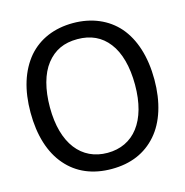

<svg xmlns="http://www.w3.org/2000/svg" viewBox="-110 -845 929 963"><g transform="rotate(-15 354.0 -363.5)"><path d="M587.9 -643.6C532.7 -706.5 451.2 -742.2 353.5 -742.2C255.9 -742.2 175.8 -708 119.6 -643.6C61.5 -574.7 32.2 -481 32.2 -363.3C32.2 -244.6 62.5 -148.9 119.1 -84C175.8 -18.1 255.4 15.1 353.5 15.1C452.1 15.1 530.3 -18.1 587.9 -84C644.5 -148.4 675.3 -246.1 675.3 -363.3C675.3 -482.4 644 -578.6 587.9 -643.6ZM574.7 -363.3C574.7 -174.3 489.3 -68.4 354 -68.4C219.2 -68.4 132.8 -174.3 132.8 -363.3C132.8 -457 153.8 -534.2 192.4 -583.5C232.9 -634.8 283.7 -658.7 354 -658.7C422.9 -658.7 476.6 -633.8 515.1 -583.5C553.7 -534.2 574.7 -457.5 574.7 -363.3Z"/></g></svg>

Font: SG Kara Light
Style: Regular
Weight: 400
Designer: Damoon Khanjanzadeh
Version: Version 1.000